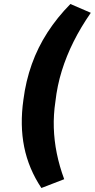

<svg xmlns="http://www.w3.org/2000/svg" viewBox="-20 -743 474 960"><path d="M187 197Q123 101 101 -8Q79 -117 97 -244Q109 -338 139 -422Q169 -506 217.5 -581Q266 -656 332 -723L434 -679Q384 -607 348 -535Q312 -463 289 -389Q266 -315 257 -235Q247 -169 249 -104.5Q251 -40 264 24Q277 88 301 153Z"/></svg>

Font: Nunito Sans 7pt ExtraBold
Style: Italic
Weight: 800
Italic angle: -9°
Designer: Vernon Adams
Foundry: Vernon Adams
Version: Version 3.101;gftools[0.9.27]